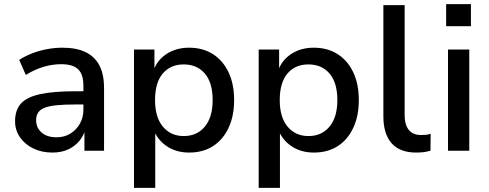

<svg xmlns="http://www.w3.org/2000/svg" viewBox="-20 -730 2367 930"><path d="M234 9Q182 9 141 -11Q100 -31 76.5 -65.5Q53 -100 53 -142Q53 -197 81.5 -228.5Q110 -260 174.5 -274Q239 -288 346 -288H399V-224H348Q294 -224 257 -220.5Q220 -217 197.5 -208.5Q175 -200 165 -185Q155 -170 155 -148Q155 -111 181.5 -88Q208 -65 254 -65Q292 -65 321 -83Q350 -101 367 -131Q384 -161 384 -200V-314Q384 -370 358.5 -394.5Q333 -419 276 -419Q234 -419 191.5 -406.5Q149 -394 105 -367L73 -440Q101 -458 135.5 -471.5Q170 -485 208 -492Q246 -499 282 -499Q349 -499 393.5 -478Q438 -457 461 -414Q484 -371 484 -303V0H389V-108H395Q386 -73 363.5 -46.5Q341 -20 308.5 -5.5Q276 9 234 9Z M629 180V-490H728V-381H721Q738 -436 785 -467.5Q832 -499 896 -499Q962 -499 1011 -468Q1060 -437 1087 -380Q1114 -323 1114 -245Q1114 -168 1087 -110.5Q1060 -53 1011.5 -22Q963 9 896 9Q833 9 787 -22.5Q741 -54 723 -105H732V180ZM870 -71Q934 -71 972 -116.5Q1010 -162 1010 -245Q1010 -330 972 -374Q934 -418 870 -418Q806 -418 768.5 -374Q731 -330 731 -245Q731 -162 769 -116.5Q807 -71 870 -71Z M1233 180V-490H1332V-381H1325Q1342 -436 1389 -467.5Q1436 -499 1500 -499Q1566 -499 1615 -468Q1664 -437 1691 -380Q1718 -323 1718 -245Q1718 -168 1691 -110.5Q1664 -53 1615.5 -22Q1567 9 1500 9Q1437 9 1391 -22.5Q1345 -54 1327 -105H1336V180ZM1474 -71Q1538 -71 1576 -116.5Q1614 -162 1614 -245Q1614 -330 1576 -374Q1538 -418 1474 -418Q1410 -418 1372.5 -374Q1335 -330 1335 -245Q1335 -162 1373 -116.5Q1411 -71 1474 -71Z M1996 9Q1917 9 1877 -36Q1837 -81 1837 -166V-705H1940V-173Q1940 -141 1949 -119.5Q1958 -98 1975.5 -87Q1993 -76 2019 -76Q2031 -76 2043 -77Q2055 -78 2066 -82L2065 0Q2048 5 2031.5 7Q2015 9 1996 9Z M2141 -603V-710H2261V-603ZM2150 0V-490H2253V0Z"/></svg>

Font: Nunito Sans 11pt SemiBold
Style: Regular
Weight: 600
Version: Version 3.101;gftools[0.9.27]